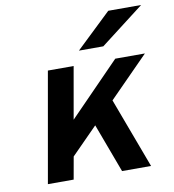

<svg xmlns="http://www.w3.org/2000/svg" viewBox="-82 -804 795 877"><g transform="rotate(-10 315.5 -366.0)"><path d="M69.5 0 159.5 -511H279L236.5 -269.5L472 -511H609.5L426.5 -325.5L548 0H413.5L329 -227L207.5 -104L189 0ZM315 -576 478.5 -732H631L428 -576Z"/></g></svg>

Font: Overpass
Style: Bold Italic
Weight: 700
Italic angle: -10°
Designer: Delve Withrington, Dave Bailey, Thomas Jockin
Foundry: Delve Fonts LLC
Version: Version 4.000; ttfautohint (v1.8.3)